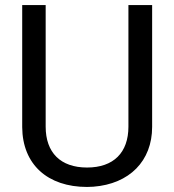

<svg xmlns="http://www.w3.org/2000/svg" viewBox="-20 -731 688 761"><path d="M68 -711V-227C69 -79 169 10 325 10L350 9C493 -2 583 -93 583 -228V-711H489V-229C489 -126 430 -67 325 -67C220 -67 161 -126 161 -229V-711Z"/></svg>

Font: Noto Sans KR Regular
Style: Regular
Weight: 400
Designer: Ryoko NISHIZUKA  (kana & ideographs); Paul D. Hunt (Latin, Greek & Cyrillic); Wenlong ZHANG  (bopomofo); Sandoll Communi
Foundry: Adobe Systems Incorporated
Version: Version 1.004;PS 1.004;hotconv 1.0.82;makeotf.lib2.5.63406